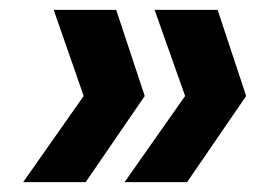

<svg xmlns="http://www.w3.org/2000/svg" viewBox="-20 -490 554 390"><path d="M216 -470 274 -295 154 -120H27L150 -295L89 -470ZM422 -470 480 -295 360 -120H233L356 -295L294 -470Z"/></svg>

Font: DM Sans 24pt
Style: Bold Italic
Weight: 700
Italic angle: -10°
Designer: Colophon Foundry, Jonny Pinhorn
Foundry: Colophon Foundry
Version: Version 4.004;gftools[0.9.30]